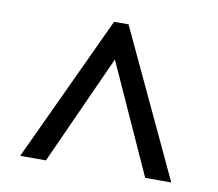

<svg xmlns="http://www.w3.org/2000/svg" viewBox="-59 -783 683 602"><g transform="rotate(10 282.0 -481.5)"><path d="M41 -249 258 -714H304L522 -249H439L281 -598L123 -249Z"/></g></svg>

Font: Noto Serif Thai ExtraBold
Style: Regular
Weight: 800
Version: Version 2.001